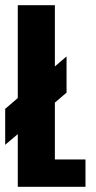

<svg xmlns="http://www.w3.org/2000/svg" viewBox="-33 -720 370 740"><path d="M35.5 0V-203L-13 -162V-300.5L35.5 -342V-700H178.5V-464L223.5 -502.5V-363L178.5 -324.5V-105.5H296.5V0Z"/></svg>

Font: Trispace Condensed SemiBold
Style: Regular
Weight: 600
Width: 3
Designer: Tyler Finck
Foundry: Etcetera Type Company
Version: Version 1.210; ttfautohint (v1.8.3)